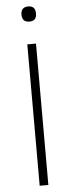

<svg xmlns="http://www.w3.org/2000/svg" viewBox="-60 -916 356 947"><g transform="rotate(-5 118.0 -443.0)"><path d="M81 -848Q81 -886 118 -886Q153 -886 153 -848Q153 -811 118 -811Q81 -811 81 -848ZM97 -700H140V0H97Z"/></g></svg>

Font: Haskoy ExtraLight
Style: Regular
Weight: 200
Designer: Ertekin Erdin
Foundry: Ertekin Erdin
Version: Version 2.000; ttfautohint (v1.8.4.7-5d5b)